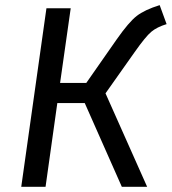

<svg xmlns="http://www.w3.org/2000/svg" viewBox="-20 -721 663 741"><path d="M596.2 -701.2 623 -627.9Q585.9 -616.7 564 -598.4Q542 -580.1 499 -519L387.2 -360.8L547.9 0H450.2L307.1 -323.2H201.2L155.8 0H62L159.2 -689H252.9L211.9 -400.9H313L430.2 -568.8Q477.1 -635.7 507.6 -659.4Q538.1 -683.1 596.2 -701.2Z"/></svg>

Font: FiraSans-Italic
Style: Italic
Weight: 400
Italic angle: -8°
Designer: Carrois Corporate & Edenspiekermann AG
Foundry: Carrois Corporate GbR & Edenspiekermann AG
Version: Version 3.106;PS 003.106;hotconv 1.0.70;makeotf.lib2.5.58329